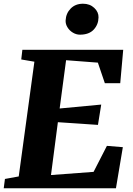

<svg xmlns="http://www.w3.org/2000/svg" viewBox="-30 -1010 713 1030"><path d="M-10 0 -3.5 -50 70.5 -63.5 154.5 -679 84 -691 90 -743H631L615 -563.5H532.5L495 -674L324.5 -687L290 -428L513 -449L495.5 -340L280.5 -354.5L243.5 -71L472 -88L543.5 -227.5L629 -220.5L592 0ZM399 -824Q379 -824 360.8 -835Q342.5 -846 331.8 -863.8Q321 -881.5 322 -900.5Q324 -938.5 349.2 -964.2Q374.5 -990 415.5 -990Q452 -990 475.8 -967.5Q499.5 -945 498.5 -916.5Q498 -878.5 472.8 -851.2Q447.5 -824 399 -824Z"/></svg>

Font: Merriweather 24pt Black
Style: Italic
Weight: 900
Italic angle: -7.8°
Designer: Eben Sorkin
Foundry: Eben Sorkin
Version: Version 2.101